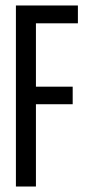

<svg xmlns="http://www.w3.org/2000/svg" viewBox="-20 -680 313 700"><path d="M38 0V-660H264V-595H111V-364H245V-300H111V0Z"/></svg>

Font: Bricolage Grotesque 96pt Condensed Light
Style: Regular
Weight: 300
Width: 3
Designer: Mathieu Triay
Foundry: Atelier Triay
Version: Version 1.001; ttfautohint (v1.8.4.7-5d5b);gftools[0.9.33.de